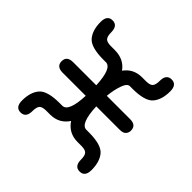

<svg xmlns="http://www.w3.org/2000/svg" viewBox="-85 -679 907 907"><g transform="rotate(-45 369.0 -225.5)"><path d="M335 -260.7V-415Q335 -457 370.1 -457Q405.3 -457 405.3 -415V-260.7Q514.6 -265.6 514.6 -305.7V-322.3Q514.6 -405.3 545.4 -431.6Q576.2 -458 631.8 -458Q676.8 -458 676.8 -422.9Q676.8 -387.7 631.8 -387.7Q605.5 -387.7 595.2 -378.4Q585 -369.1 585 -342.8V-317.4Q585 -254.9 540 -223.6Q585 -191.4 585 -133.8V-108.4Q585 -82 595.2 -72.8Q605.5 -63.5 631.8 -63.5Q676.8 -63.5 676.8 -28.3Q676.8 6.8 631.8 6.8Q576.2 6.8 545.4 -19.5Q514.6 -45.9 514.6 -128.9V-145.5Q514.6 -163.1 481 -174.8Q447.3 -186.5 405.3 -190.4V-34.2Q405.3 6.8 369.1 6.8Q355.5 6.8 345.2 -2.4Q335 -11.7 335 -34.2V-190.4Q223.6 -185.5 223.6 -145.5V-128.9Q223.6 -45.9 192.9 -19.5Q162.1 6.8 106.4 6.8Q61.5 6.8 61.5 -28.3Q61.5 -63.5 106.4 -63.5Q132.8 -63.5 143.1 -72.8Q153.3 -82 153.3 -108.4V-133.8Q153.3 -193.4 202.1 -225.6Q153.3 -257.8 153.3 -317.4V-342.8Q153.3 -369.1 143.1 -378.4Q132.8 -387.7 106.4 -387.7Q61.5 -387.7 61.5 -422.9Q61.5 -458 106.4 -458Q162.1 -458 192.9 -431.6Q223.6 -405.3 223.6 -322.3V-305.7Q223.6 -265.6 335 -260.7Z"/></g></svg>

Font: Jura
Style: DemiBold
Weight: 600
Version: Version 2.4